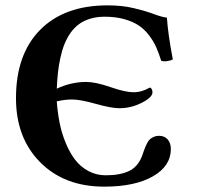

<svg xmlns="http://www.w3.org/2000/svg" viewBox="-20 -678 746 710"><path d="M367.2 -616.2Q337.9 -616.2 313.7 -608.9Q289.6 -601.6 272 -588.6Q254.4 -575.7 240.7 -556.2Q227.1 -536.6 218.3 -514.6Q209.5 -492.7 203.4 -464.8Q197.3 -437 194.3 -409.7Q191.4 -382.3 189.9 -350.1Q243.2 -375 298.8 -375Q333 -375 388.2 -356Q443.4 -336.9 473.1 -336.9Q489.7 -336.9 503.4 -341.1Q517.1 -345.2 524.9 -349.6Q532.7 -354 535.2 -354Q538.1 -354 541 -348.4Q543.9 -342.8 543.9 -336.9Q543.9 -317.9 504.2 -297.9Q464.4 -277.8 421.9 -277.8Q391.6 -277.8 334.5 -293.9Q277.3 -310.1 246.1 -310.1Q219.7 -310.1 189.9 -303.2Q192.9 -262.2 200.4 -224.1Q208 -186 222.7 -150.1Q237.3 -114.3 257.3 -87.9Q277.3 -61.5 306.6 -45.7Q335.9 -29.8 371.1 -29.8Q423.3 -29.8 456.3 -45.2Q489.3 -60.5 504.9 -100.1Q506.3 -104.5 510.7 -116.7Q515.1 -128.9 517.3 -134.5Q519.5 -140.1 524.7 -149.7Q529.8 -159.2 535.2 -163.8Q540.5 -168.5 549.1 -172.1Q557.6 -175.8 567.9 -175.8Q588.4 -175.8 600.1 -162.4Q611.8 -148.9 611.8 -127Q611.8 -64 545.4 -25.9Q479 12.2 365.2 12.2Q218.3 12.2 128.7 -77.9Q39.1 -168 39.1 -314.9Q39.1 -477.5 128.7 -567.9Q218.3 -658.2 377.9 -658.2Q431.6 -658.2 474.6 -647.9Q517.6 -637.7 548.3 -626.2Q579.1 -614.7 597.2 -612.8Q601.1 -552.7 619.1 -458Q610.4 -453.6 597.9 -451.9Q585.4 -450.2 576.2 -453.1Q567.4 -481.4 557.6 -503.4Q547.9 -525.4 531.2 -547.4Q514.6 -569.3 493.2 -583.7Q471.7 -598.1 439.5 -607.2Q407.2 -616.2 367.2 -616.2Z"/></svg>

Font: Common Serif
Style: Bold
Weight: 700
Designer: Philipp H. Poll, Khaled Hosny
Foundry: Stefan Peev, Context Ltd.
Version: Version 1.026